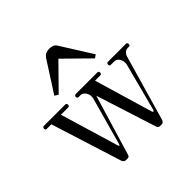

<svg xmlns="http://www.w3.org/2000/svg" viewBox="-174 -807 964 964"><g transform="rotate(-45 308.0 -325.0)"><path d="M180 -462 161 -474 267 -639Q281 -659 309 -659Q339 -659 350 -641L455 -474L438 -462L307 -591ZM186 9Q174 9 168 -6L49 -383H17Q7 -383 7 -393Q7 -404 19 -404H168Q178 -404 178 -393Q178 -383 168 -383H117L210 -72Q215 -59 219 -72L290 -328Q291 -332 291 -339Q291 -356 280.5 -369.5Q270 -383 257 -383H243Q233 -383 233 -393Q233 -404 245 -404H396Q406 -404 406 -393Q406 -383 396 -383H359L451 -72Q456 -59 462 -72L529 -328Q530 -332 530 -339Q530 -356 520.5 -369.5Q511 -383 497 -383H472Q462 -383 462 -393Q462 -404 472 -404H599Q609 -404 609 -393Q609 -383 599 -383H593Q569 -383 559 -357L458 -6Q453 9 441 9H428Q415 9 412 -6L310 -325L214 -6Q211 9 200 9Z"/></g></svg>

Font: HK Venetian
Style: Regular
Weight: 400
Designer: Alfredo Marco Pradil
Foundry: Alfredo Marco Pradil
Version: Version 1.000;PS 001.000;hotconv 1.0.88;makeotf.lib2.5.64775